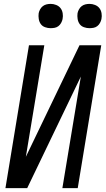

<svg xmlns="http://www.w3.org/2000/svg" viewBox="-20 -968 544 988"><path d="M8 0 129 -735H208L113 -161L389 -735H501L380 0H301L396 -574L120 0ZM440 -823Q426 -823 412 -828Q398 -833 390 -844Q382 -855 379.5 -870Q377 -885 379 -900Q381 -910 386.5 -920Q392 -930 400.5 -936.5Q409 -943 419.5 -945.5Q430 -948 441 -948Q455 -948 469 -942.5Q483 -937 491.5 -926Q500 -915 502.5 -900Q505 -885 502 -870Q500 -860 494.5 -850Q489 -840 480.5 -833.5Q472 -827 461.5 -825Q451 -823 440 -823ZM240 -823Q226 -823 212 -828Q198 -833 190 -844Q182 -855 179.5 -870Q177 -885 179 -900Q181 -910 186.5 -920Q192 -930 200.5 -936.5Q209 -943 219.5 -945.5Q230 -948 241 -948Q255 -948 269 -942.5Q283 -937 291.5 -926Q300 -915 302.5 -900Q305 -885 302 -870Q300 -860 294.5 -850Q289 -840 280.5 -833.5Q272 -827 261.5 -825Q251 -823 240 -823Z"/></svg>

Font: Iosevka Custom
Style: Italic
Weight: 400
Italic angle: -9°
Monospace: yes
Designer: Belleve Invis
Foundry: Belleve Invis
Version: Version 30.3.3; ttfautohint (v1.8.3)